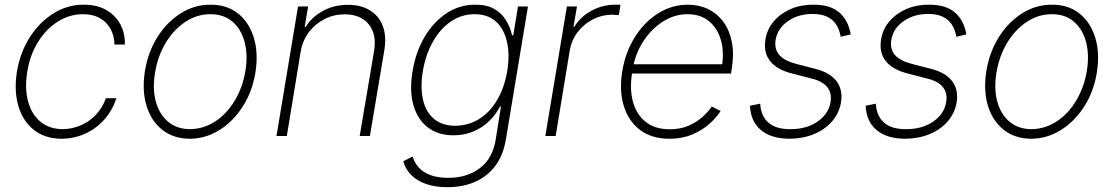

<svg xmlns="http://www.w3.org/2000/svg" viewBox="-20 -573 4694 809"><path d="M239.7 11.7Q169.4 11.2 122.8 -25.6Q76.2 -62.5 57.4 -126.5Q38.6 -190.4 51.3 -271Q64.9 -352.5 105.7 -416.3Q146.5 -480 205.6 -516.8Q264.6 -553.7 333.5 -553.2Q411.6 -553.7 459.5 -507.1Q507.3 -460.4 506.3 -385.3H462.4Q460.9 -441.9 425.8 -477.5Q390.6 -513.2 329.6 -513.2Q272.9 -513.2 223.9 -482.2Q174.8 -451.2 140.6 -396.7Q106.4 -342.3 95.2 -272Q83.5 -202.1 97.9 -147.2Q112.3 -92.3 149.7 -60.8Q187 -29.3 244.6 -28.8Q284.7 -29.3 321 -45.2Q357.4 -61 385 -90.6Q412.6 -120.1 426.3 -159.2H470.2Q454.1 -108.4 419.9 -69.8Q385.7 -31.2 339.4 -10Q293 11.2 239.7 11.7Z M779.8 11.7Q711.4 11.2 664.3 -25.6Q617.2 -62.5 597.4 -127.2Q577.6 -191.9 590.8 -274.9Q604.5 -356 644.5 -418.7Q684.6 -481.4 742.7 -517.6Q800.8 -553.7 866.7 -553.2Q935.5 -553.7 982.4 -516.6Q1029.3 -479.5 1049.3 -414.8Q1069.3 -350.1 1056.2 -267.1Q1043 -186.5 1002.4 -123.5Q961.9 -60.5 904.1 -24.7Q846.2 11.2 779.8 11.7ZM779.8 -28.8Q838.4 -29.3 887.5 -61.8Q936.5 -94.2 969.7 -150.1Q1002.9 -206.1 1014.2 -274.9Q1024.9 -341.3 1010.7 -395.5Q996.6 -449.7 960 -481.4Q923.3 -513.2 866.7 -513.2Q809.1 -513.2 760 -480.2Q710.9 -447.3 677.7 -391.6Q644.5 -335.9 633.3 -267.1Q622.1 -200.7 636.2 -146.7Q650.4 -92.8 687.3 -61Q724.1 -29.3 779.8 -28.8Z M1246.6 -353.5 1188.5 0H1145L1235.8 -545.9H1278.3L1263.7 -459.5H1268.1Q1293.9 -501.5 1340.8 -527.1Q1387.7 -552.7 1445.8 -552.7Q1500.5 -552.7 1538.6 -529.5Q1576.7 -506.3 1593 -463.1Q1609.4 -419.9 1599.1 -359.9L1538.6 0H1495.6L1556.2 -357.9Q1567.9 -427.7 1534.2 -470Q1500.5 -512.2 1432.6 -512.7Q1386.7 -512.7 1347.4 -492.7Q1308.1 -472.7 1281.2 -437Q1254.4 -401.4 1246.6 -353.5Z M1865.7 215.8Q1814.9 215.8 1776.4 202.6Q1737.8 189.5 1713.1 164.8Q1688.5 140.1 1679.2 106.4L1718.8 86.4Q1726.1 112.3 1744.4 132.8Q1762.7 153.3 1793.7 164.8Q1824.7 176.3 1869.1 176.3Q1947.3 176.3 2002 135.5Q2056.6 94.7 2069.3 11.2L2090.8 -124.5H2086.9Q2068.8 -89.4 2040 -61.8Q2011.2 -34.2 1973.4 -18.6Q1935.5 -2.9 1890.6 -2.9Q1826.2 -2.9 1782.7 -36.1Q1739.3 -69.3 1721.9 -130.1Q1704.6 -190.9 1718.3 -272.9Q1731.9 -355 1769.5 -418.2Q1807.1 -481.4 1862.1 -517.6Q1917 -553.7 1982.9 -553.2Q2029.8 -553.7 2061.5 -535.9Q2093.3 -518.1 2111.6 -488.5Q2129.9 -459 2137.7 -423.8H2142.6L2162.6 -545.9H2204.6L2111.8 13.2Q2100.6 81.5 2066.4 126.5Q2032.2 171.4 1980.7 193.6Q1929.2 215.8 1865.7 215.8ZM1897.9 -43Q1952.6 -43.5 1997.8 -71Q2043 -98.6 2074 -150.4Q2105 -202.1 2117.2 -273.4Q2128.4 -342.3 2116.2 -396.5Q2104 -450.7 2069.8 -481.9Q2035.6 -513.2 1979.5 -513.2Q1923.8 -513.2 1878.4 -481.4Q1833 -449.7 1803 -395.3Q1772.9 -340.8 1761.7 -273.4Q1750.5 -205.6 1762.2 -153.6Q1773.9 -101.6 1808.1 -72.5Q1842.3 -43.5 1897.9 -43Z M2277.8 0 2368.7 -545.9H2411.1L2396.5 -460.4H2400.4Q2424.8 -502 2471.7 -527.6Q2518.6 -553.2 2572.3 -553.2Q2578.6 -553.2 2584 -553.2Q2589.4 -553.2 2594.7 -552.7L2587.4 -509.3Q2583 -509.3 2577.1 -510Q2571.3 -510.7 2562.5 -511.2Q2517.1 -511.2 2478.5 -491.5Q2439.9 -471.7 2413.8 -437.5Q2387.7 -403.3 2380.4 -358.9L2321.3 0Z M2800.8 11.7Q2726.1 11.7 2677 -25.4Q2627.9 -62.5 2608.2 -127Q2588.4 -191.4 2602.1 -273.4Q2615.2 -354 2655.3 -417.2Q2695.3 -480.5 2753.2 -516.8Q2811 -553.2 2877.9 -553.2Q2924.8 -553.2 2963.1 -534.9Q3001.5 -516.6 3027.6 -481.4Q3053.7 -446.3 3063.7 -396Q3073.7 -345.7 3063 -281.7L3060.1 -263.2H2627.9L2634.3 -302.2H3043.5L3021 -288.1Q3032.2 -352.1 3017.8 -403.1Q3003.4 -454.1 2967.5 -483.6Q2931.6 -513.2 2877 -513.2Q2822.3 -513.2 2773.7 -482.4Q2725.1 -451.7 2691.2 -399.7Q2657.2 -347.7 2646.5 -284.7L2643.6 -266.6Q2632.3 -198.2 2647 -144.3Q2661.6 -90.3 2700.9 -59.3Q2740.2 -28.3 2801.8 -28.3Q2847.2 -28.3 2882.1 -43.7Q2917 -59.1 2941.2 -81.3Q2965.3 -103.5 2979 -124L3016.6 -105.5Q2999.5 -78.1 2969 -51Q2938.5 -23.9 2896.2 -6.1Q2854 11.7 2800.8 11.7Z M3564.5 -428.2 3522.5 -418Q3517.1 -448.2 3503.2 -469.7Q3489.3 -491.2 3464.8 -502.7Q3440.4 -514.2 3403.8 -514.2Q3342.8 -514.2 3299.6 -483.6Q3256.3 -453.1 3248 -404.8Q3242.2 -366.2 3263.4 -341.6Q3284.7 -316.9 3335 -303.7L3416.5 -282.7Q3478.5 -266.6 3505.4 -230Q3532.2 -193.4 3523.4 -140.6Q3515.6 -95.7 3485.6 -61.3Q3455.6 -26.9 3409.4 -7.8Q3363.3 11.2 3306.6 11.7Q3229.5 11.2 3186.3 -24.9Q3143.1 -61 3140.1 -127.4L3183.1 -136.2Q3186 -83.5 3218.3 -55.9Q3250.5 -28.3 3309.6 -28.8Q3377.9 -28.3 3424.8 -60.8Q3471.7 -93.3 3479.5 -143.1Q3485.8 -180.7 3465.8 -205.8Q3445.8 -231 3398.9 -242.2L3315.9 -263.7Q3251.5 -280.3 3223.9 -316.9Q3196.3 -353.5 3205.1 -406.7Q3212.4 -450.7 3240.7 -483.6Q3269 -516.6 3312.3 -535.2Q3355.5 -553.7 3407.2 -553.2Q3477.1 -553.7 3515.6 -521Q3554.2 -488.3 3564.5 -428.2Z M4051.8 -428.2 4009.8 -418Q4004.4 -448.2 3990.5 -469.7Q3976.6 -491.2 3952.1 -502.7Q3927.7 -514.2 3891.1 -514.2Q3830.1 -514.2 3786.9 -483.6Q3743.7 -453.1 3735.4 -404.8Q3729.5 -366.2 3750.7 -341.6Q3772 -316.9 3822.3 -303.7L3903.8 -282.7Q3965.8 -266.6 3992.7 -230Q4019.5 -193.4 4010.7 -140.6Q4002.9 -95.7 3972.9 -61.3Q3942.9 -26.9 3896.7 -7.8Q3850.6 11.2 3793.9 11.7Q3716.8 11.2 3673.6 -24.9Q3630.4 -61 3627.4 -127.4L3670.4 -136.2Q3673.3 -83.5 3705.6 -55.9Q3737.8 -28.3 3796.9 -28.8Q3865.2 -28.3 3912.1 -60.8Q3959 -93.3 3966.8 -143.1Q3973.1 -180.7 3953.1 -205.8Q3933.1 -231 3886.2 -242.2L3803.2 -263.7Q3738.8 -280.3 3711.2 -316.9Q3683.6 -353.5 3692.4 -406.7Q3699.7 -450.7 3728 -483.6Q3756.3 -516.6 3799.6 -535.2Q3842.8 -553.7 3894.5 -553.2Q3964.4 -553.7 4002.9 -521Q4041.5 -488.3 4051.8 -428.2Z M4325.2 11.7Q4256.8 11.2 4209.7 -25.6Q4162.6 -62.5 4142.8 -127.2Q4123 -191.9 4136.2 -274.9Q4149.9 -356 4189.9 -418.7Q4230 -481.4 4288.1 -517.6Q4346.2 -553.7 4412.1 -553.2Q4481 -553.7 4527.8 -516.6Q4574.7 -479.5 4594.7 -414.8Q4614.7 -350.1 4601.6 -267.1Q4588.4 -186.5 4547.9 -123.5Q4507.3 -60.5 4449.5 -24.7Q4391.6 11.2 4325.2 11.7ZM4325.2 -28.8Q4383.8 -29.3 4432.9 -61.8Q4481.9 -94.2 4515.1 -150.1Q4548.3 -206.1 4559.6 -274.9Q4570.3 -341.3 4556.2 -395.5Q4542 -449.7 4505.4 -481.4Q4468.8 -513.2 4412.1 -513.2Q4354.5 -513.2 4305.4 -480.2Q4256.3 -447.3 4223.1 -391.6Q4189.9 -335.9 4178.7 -267.1Q4167.5 -200.7 4181.6 -146.7Q4195.8 -92.8 4232.7 -61Q4269.5 -29.3 4325.2 -28.8Z"/></svg>

Font: Inter Tight ExtraLight
Style: Italic
Weight: 250
Italic angle: -9.39999°
Designer: Rasmus Andersson
Foundry: rsms
Version: Version 3.004